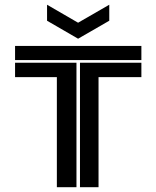

<svg xmlns="http://www.w3.org/2000/svg" viewBox="-20 -783 654 803"><path d="M437 -763.2V-696.3L306.6 -621.1L176.8 -696.3V-763.2L306.6 -688ZM571.3 -590.8V-531.7H43V-590.8ZM43 -460.4V-520.5H299.8V0H217.8V-460.4ZM571.3 -520.5V-460.4H392.1V0H314.5V-520.5Z"/></svg>

Font: Ebtekar Inline 2
Style: Inline-2
Weight: 500
Designer: Arman Khorramak
Foundry: Arman Khorramak
Version: Version 2.000